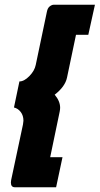

<svg xmlns="http://www.w3.org/2000/svg" viewBox="-20 -760 421 811"><path d="M301 -613 263 -432Q255 -394 211 -360Q234 -333 234 -305Q234 -298 232 -288L192 -96H244L217 31H43Q26 31 26 11Q26 5 27 1L77 -234Q79 -246 79 -250Q79 -272 67.5 -287Q56 -302 39 -306L62 -416Q82 -416 104 -438.5Q126 -461 131 -486L178 -710Q181 -726 190 -733Q199 -740 207 -740H381L353 -613Z"/></svg>

Font: Raleway-v4020 ExtraBold
Style: Italic
Weight: 800
Italic angle: -12°
Designer: Matt McInerney, Pablo Impallari, Rodrigo Fuenzalida
Foundry: Matt McInerney, Pablo Impallari, Rodrigo Fuenzalida
Version: Version 4.020;PS 004.020;hotconv 1.0.88;makeotf.lib2.5.64775